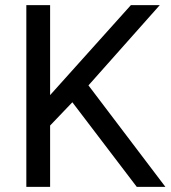

<svg xmlns="http://www.w3.org/2000/svg" viewBox="-20 -731 667 751"><path d="M83 0H176V-240L263 -331L515 0H627L326 -397L605 -711H492L176 -359V-711H83Z"/></svg>

Font: Noto Sans KR Regular
Style: Regular
Weight: 400
Designer: Ryoko NISHIZUKA  (kana & ideographs); Paul D. Hunt (Latin, Greek & Cyrillic); Wenlong ZHANG  (bopomofo); Sandoll Communi
Foundry: Adobe Systems Incorporated
Version: Version 1.004;PS 1.004;hotconv 1.0.82;makeotf.lib2.5.63406